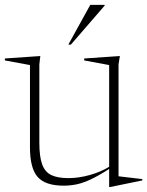

<svg xmlns="http://www.w3.org/2000/svg" viewBox="-29 -752 604 788"><path d="M132.5 -165.5Q132.5 -109 144 -77.5Q155.5 -46 181.5 -33.5Q207.5 -21 251.5 -21Q294.5 -21 339.8 -33.8Q385 -46.5 419 -67.5V-485L316.5 -504V-512L463 -522L457.5 -488V-28.5L555 -17V-11.5L423.5 15.5H419V-58.5Q375 -30.5 343.5 -15.8Q312 -1 285.8 4.5Q259.5 10 232.5 10Q157 10 125.5 -25.8Q94 -61.5 94 -147.5V-485L-9 -504V-512L136.5 -522L132.5 -488ZM251.5 -569 341.5 -732H400.5V-729L262 -569Z"/></svg>

Font: Newsreader 72pt ExtraLight
Style: Regular
Weight: 275
Designer: Hugues Gentile
Foundry: Production Type
Version: Version 1.003; ttfautohint (v1.8.3)